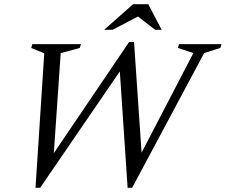

<svg xmlns="http://www.w3.org/2000/svg" viewBox="-20 -881 1071 911"><path d="M897.5 -629 824 -653.5 829.5 -671.5H1031L1025.5 -653.5L948.5 -629L607 10H585.5L546 -580L583 -592.5L170.5 10H148.5L190 -628L128 -653.5L133.5 -671.5H364L358.5 -653.5L268 -629L232.5 -112.5H207L592.5 -681.5H616L656 -93.5L609.5 -75.5ZM474 -739.5 611.5 -861H683.5L747 -739.5H716.5L629.5 -806.5H642L514 -739.5Z"/></svg>

Font: Newsreader 20pt
Style: Italic
Weight: 400
Italic angle: -17°
Version: Version 1.003